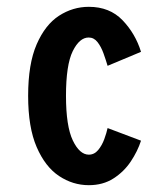

<svg xmlns="http://www.w3.org/2000/svg" viewBox="-20 -532 490 563"><path d="M240.5 11Q193.5 11 153 -16Q112.5 -43 87.5 -100.8Q62.5 -158.5 62.5 -251Q62.5 -344.5 87.5 -402Q112.5 -459.5 153 -485.8Q193.5 -512 240.5 -512Q301.5 -512 339.2 -472.8Q377 -433.5 393.5 -380L295.5 -339Q290.5 -356 283.5 -375.5Q276.5 -395 266 -408.5Q255.5 -422 240 -422Q213 -422 193.2 -381.8Q173.5 -341.5 173.5 -251Q173.5 -162 193.5 -120.2Q213.5 -78.5 240.5 -78.5Q256.5 -78.5 267.8 -92Q279 -105.5 285.8 -124Q292.5 -142.5 295.5 -156.5L393.5 -119.5Q383.5 -88.5 363.5 -58.5Q343.5 -28.5 312.8 -8.8Q282 11 240.5 11Z"/></svg>

Font: Trispace Condensed Medium
Style: Regular
Weight: 500
Width: 3
Designer: Tyler Finck
Foundry: Etcetera Type Company
Version: Version 1.210; ttfautohint (v1.8.3)